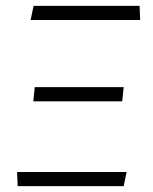

<svg xmlns="http://www.w3.org/2000/svg" viewBox="-20 -632 519 652"><path d="M84 -564 94 -612H454L456 -564ZM40 0 38 -48H410L400 0ZM93 -288 98 -336H400L395 -288Z"/></svg>

Font: Ancizar Sans Thin
Style: Italic
Weight: 100
Italic angle: -4°
Designer: Cesar Puertas, Viviana Monsalve, Julian Moncada, Julian Prieto, Jose Castro, Mariel Hernandez, Felipe Aragon, Sara Alarc
Version: Version 8.100